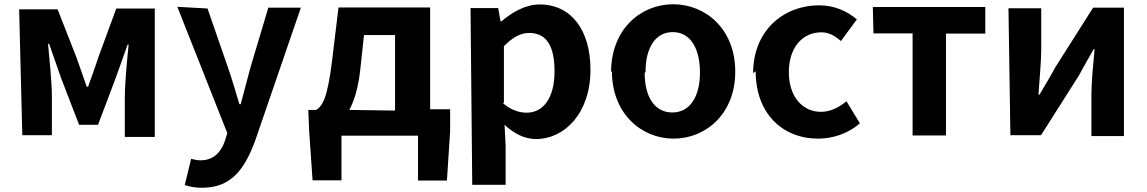

<svg xmlns="http://www.w3.org/2000/svg" viewBox="-20 -596 5394 903"><path d="M85 40H224V-146C224 -207 212 -324 206 -390H211C228 -340 251 -277 268 -227L352 -9H441L523 -226C540 -275 563 -335 580 -386H585C578 -319 567 -201 567 -139V48H708V-556H527L443 -328C427 -278 410 -233 394 -188H388C373 -232 357 -276 340 -325L251 -552H70Z M814 -564 1049 30 1038 66C1020 119 985 158 923 158C908 158 890 154 879 151L849 274C872 282 895 287 930 287C1065 287 1129 205 1181 63L1395 -560H1242L1158 -279C1143 -222 1127 -163 1112 -106H1106C1088 -164 1072 -222 1053 -276L956 -556Z M1434 19 1450 252H1586V42H1946V253H2082L2097 21V-82H2003V-561H1572L1542 -312C1520 -134 1497 -96 1466 -79H1430ZM1623 -79C1647 -124 1666 -187 1675 -274L1692 -431H1838V-76Z M2201 273H2358V90L2353 -9C2399 34 2449 58 2501 58C2633 58 2757 -61 2757 -268C2757 -453 2668 -575 2518 -575C2453 -575 2390 -540 2339 -496H2334L2323 -558H2193ZM2350 -114V-379C2392 -421 2428 -441 2469 -441C2552 -441 2588 -377 2588 -261C2588 -129 2531 -66 2457 -66C2424 -66 2385 -77 2346 -110Z M2858 -261C2858 -61 2997 56 3148 56C3299 56 3438 -60 3438 -259C3438 -460 3298 -576 3146 -576C2994 -576 2854 -459 2854 -257ZM3016 -257C3016 -371 3062 -445 3144 -445C3226 -445 3272 -370 3272 -255C3272 -141 3225 -67 3142 -67C3059 -67 3012 -140 3012 -253Z M3534 -261C3534 -61 3661 56 3828 56C3894 56 3967 34 4024 -16L3961 -120C3927 -91 3885 -70 3841 -70C3753 -70 3690 -143 3690 -256C3690 -370 3752 -444 3843 -444C3877 -444 3905 -429 3935 -403L4010 -505C3965 -542 3907 -571 3832 -571C3667 -571 3522 -454 3522 -252Z M4088 -439H4272V41H4429V-438H4614V-563H4085Z M4732 40H4876L5053 -239C5072 -274 5104 -330 5124 -365H5128C5121 -289 5113 -209 5113 -147V44H5266V-560H5121L4943 -279C4924 -243 4890 -187 4869 -151H4864C4869 -225 4877 -306 4877 -366V-557H4723Z"/></svg>

Font: GenEiGothic-pro-Regular
Style: Bold
Weight: 700
Designer: Ryoko NISHIZUKA (kana & ideographs); Paul D. Hunt (Latin, Greek & Cyrillic); Wenlong ZHANG (bopomofo); Sandoll Communica
Foundry: Adobe Systems Incorporated; o_tamon
Version: Version 1.000.140830